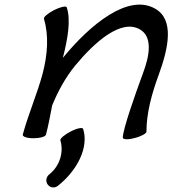

<svg xmlns="http://www.w3.org/2000/svg" viewBox="-20 -591 757 843"><path d="M173 -508C195 -435 189 -351 167 -267C143 -178 104 -89 80 0C78 9 99 16 127 16C155 16 180 9 182 0C193 -43 201 -86 209 -128C234 -189 266 -249 310 -303C397 -408 512 -509 594 -462C651 -430 637 -347 608 -270C573 -175 521 -28 519 13C519 22 542 23 571 15C600 8 623 -5 623 -13C623 -94 646 -179 677 -263C719 -378 747 -505 661 -553C544 -620 378 -486 256 -337C277 -419 292 -502 273 -559C270 -566 246 -561 218 -547C191 -533 170 -516 173 -508ZM234 225C319 158 371 56 345 -25C343 -33 318 -28 291 -14C263 0 243 18 245 25C260 74 245 136 196 175C182 186 179 206 190 220C201 234 220 236 234 225Z"/></svg>

Font: Nupuram Medium Oblique
Style: Regular
Weight: 500
Designer: Santhosh Thottingal (santhosh.thottingal@gmail.com)
Foundry: SMC
Version: Version 1.000